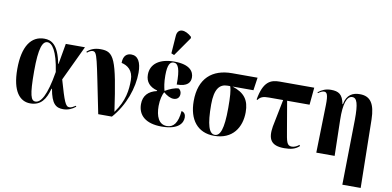

<svg xmlns="http://www.w3.org/2000/svg" viewBox="-90 -1103 3303 1618"><g transform="rotate(10 1561.5 -294.5)"><path d="M196 10C287 10 327 -50 352 -143H356C378 -16 417 10 478 10C518 10 553 -5 584 -30L579 -37C560 -25 543 -15 527 -15C494 -15 480 -52 427 -236L569 -536H405L374 -359H371C340 -519 281 -548 220 -548C109 -548 39 -454 39 -257C39 -65 108 10 196 10ZM237 -13C199 -13 182 -56 182 -264C182 -463 209 -523 251 -523C290 -523 336 -467 363 -288C328 -79 282 -13 237 -13Z M777 0H894C998 -117 1051 -274 1051 -403C1051 -493 1022 -544 965 -544C930 -544 896 -525 896 -460C947 -449 998 -414 998 -330C998 -246 988 -152 908 -43C844 -491 817 -543 702 -543C651 -543 615 -527 587 -501L593 -494C613 -511 628 -516 639 -516C679 -516 680 -474 777 0Z M1320 -602 1434 -765V-777C1380 -828 1312 -836 1306 -764L1295 -612ZM1320 10C1464 10 1500 -51 1500 -99C1500 -122 1490 -143 1464 -148C1455 -45 1420 -2 1363 -2C1293 -2 1266 -70 1266 -157C1266 -211 1279 -254 1292 -279C1323 -253 1352 -238 1379 -238C1413 -238 1430 -260 1430 -288C1430 -308 1421 -322 1408 -331C1375 -331 1329 -312 1293 -290C1285 -320 1277 -359 1277 -420C1277 -516 1299 -539 1329 -539C1367 -539 1387 -493 1385 -361C1477 -361 1501 -400 1501 -441C1501 -490 1468 -548 1332 -548C1206 -548 1131 -493 1131 -401C1131 -340 1166 -300 1231 -283V-278C1159 -262 1117 -219 1117 -147C1117 -51 1184 10 1320 10Z M1769 10C1928 10 1998 -102 1998 -232C1998 -335 1956 -393 1851 -426H2030L2046 -536H1828C1660 -536 1550 -445 1550 -249C1550 -90 1628 10 1769 10ZM1774 1C1725 1 1700 -73 1700 -246C1700 -381 1742 -426 1809 -426H1831C1843 -394 1847 -336 1847 -242C1847 -59 1820 1 1774 1Z M2370 10C2428 10 2467 -1 2498 -31L2492 -40C2478 -27 2453 -14 2431 -14C2387 -14 2383 -47 2366 -148L2325 -388H2517L2531 -536H2235C2159 -536 2097 -512 2070 -354L2077 -351C2097 -380 2121 -388 2170 -388H2291L2244 -153C2226 -43 2256 10 2370 10Z M2906 228H3063L3053 -356C3050 -491 3010 -549 2920 -549C2861 -549 2808 -526 2793 -441H2789C2774 -523 2738 -543 2674 -543C2629 -543 2597 -528 2565 -503L2569 -496C2592 -513 2607 -518 2619 -518C2643 -518 2655 -498 2653 -410L2643 0H2800L2793 -309C2790 -443 2814 -514 2861 -514C2901 -514 2916 -466 2915 -330Z"/></g></svg>

Font: Noto Serif Display ExtraCondensed ExtraBold
Style: Regular
Weight: 800
Width: 2
Designer: Monotype Design Team
Foundry: Monotype Imaging Inc.
Version: Version 2.009